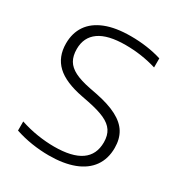

<svg xmlns="http://www.w3.org/2000/svg" viewBox="-177 -874 947 1008"><g transform="rotate(30 296.5 -370.0)"><path d="M59 -23.5V-78.5Q110 -61.5 163 -53.2Q216 -45 264.5 -45Q480.5 -45 480.5 -195Q480.5 -236.5 462.5 -263.8Q444.5 -291 406 -308.5Q367.5 -326 302.5 -339L261.5 -347Q151 -368 99.8 -416.5Q48.5 -465 48.5 -546Q48.5 -609 79.5 -654.5Q110.5 -700 172.2 -724.5Q234 -749 325 -749Q426.5 -749 512 -722.5V-667.5Q422 -695 324.5 -695Q218 -695 165 -657.5Q112 -620 112 -549Q112 -507.5 128 -480Q144 -452.5 179.5 -434.5Q215 -416.5 276 -404.5L317.5 -396.5Q398.5 -380.5 448.5 -354.2Q498.5 -328 521.5 -289.8Q544.5 -251.5 544.5 -198Q544.5 -132 511.5 -85.5Q478.5 -39 415.5 -15Q352.5 9 263.5 9Q212 9 159.2 0.8Q106.5 -7.5 59 -23.5Z"/></g></svg>

Font: Encode Sans Expanded Light
Style: Regular
Weight: 300
Width: 7
Designer: Multiple Designers
Foundry: Impallari Type
Version: Version 2.000